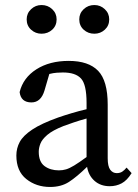

<svg xmlns="http://www.w3.org/2000/svg" viewBox="-20 -730 549 763"><path d="M416 10Q380 10 356 -11Q332 -32 326 -67Q285 -27 254 -7Q223 13 179 13Q124 13 84.5 -18.5Q45 -50 45 -112Q45 -141 58.5 -166Q72 -191 108 -215Q144 -239 211 -263Q234 -271 264 -280Q294 -289 324 -296V-321Q324 -394 302 -418Q280 -442 230 -442Q219 -442 205.5 -441Q192 -440 176 -436L157 -371Q143 -323 105 -323Q63 -323 58 -364Q72 -421 124.5 -454.5Q177 -488 253 -488Q332 -488 370 -448.5Q408 -409 408 -314V-101Q408 -69 418 -55.5Q428 -42 444 -42Q457 -42 466 -48Q475 -54 483 -64L503 -42Q485 -13 463.5 -1.5Q442 10 416 10ZM134 -127Q134 -87 157 -70Q180 -53 214 -53Q229 -53 242.5 -57Q256 -61 275 -72.5Q294 -84 324 -106V-259Q298 -252 273 -243.5Q248 -235 232 -229Q189 -212 168 -194Q147 -176 140.5 -159Q134 -142 134 -127ZM145 -596Q121 -596 103.5 -612Q86 -628 86 -653Q86 -677 103.5 -693.5Q121 -710 145 -710Q170 -710 187.5 -693.5Q205 -677 205 -653Q205 -628 187.5 -612Q170 -596 145 -596ZM355 -596Q330 -596 312.5 -612Q295 -628 295 -653Q295 -677 312.5 -693.5Q330 -710 355 -710Q379 -710 396.5 -693.5Q414 -677 414 -653Q414 -628 396.5 -612Q379 -596 355 -596Z"/></svg>

Font: Source Serif Pro
Style: Regular
Weight: 400
Designer: Frank Grießhammer
Foundry: Adobe Systems Incorporated
Version: Version 3.001;hotconv 1.0.111;makeotfexe 2.5.65597